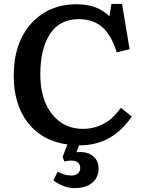

<svg xmlns="http://www.w3.org/2000/svg" viewBox="-20 -736 739 991"><path d="M391.1 14.2H388.2L375 49.8Q425.8 43.9 457.3 67.4Q488.8 90.8 488.8 133.8Q488.8 180.7 455.3 207.8Q421.9 234.9 365.2 234.9Q331.5 234.9 301 221.4Q270.5 208 255.9 194.8L277.8 149.9Q311 169.9 349.1 169.9Q368.2 169.9 381.1 159.9Q394 149.9 394 130.9Q394 112.8 382.1 102.8Q370.1 92.8 347.2 92.8Q332 92.8 312 97.2L303.2 73.2L328.1 9.8Q194.8 -9.3 122.8 -104Q50.8 -198.7 50.8 -344.2Q50.8 -513.2 140.1 -613.5Q229.5 -713.9 376 -713.9Q482.9 -713.9 544.9 -651.9L555.2 -715.8H609.9L648.9 -481.9L582 -465.8Q556.6 -551.8 509.5 -594.5Q462.4 -637.2 386.2 -637.2Q288.6 -637.2 238.3 -560.8Q188 -484.4 188 -351.1Q188 -222.7 248.8 -146.7Q309.6 -70.8 408.2 -70.8Q453.6 -70.8 492.2 -86.7Q530.8 -102.5 554.9 -124.5Q579.1 -146.5 604 -179.2L660.2 -134.8Q559.6 14.2 391.1 14.2Z"/></svg>

Font: Literata Book SemiBold
Style: Regular
Weight: 600
Designer: Latin by Veronika Burian and Jose Scaglione. Greek by Irene Vlachou. Cyrillic by Vera Evstafieva
Foundry: TypeTogether
Version: Version 2.003;PS 002.003;hotconv 1.0.88;makeotf.lib2.5.64775